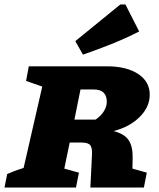

<svg xmlns="http://www.w3.org/2000/svg" viewBox="-44 -834 709 854"><path d="M-24 0 -12 -60Q2 -66 18.5 -72.5Q35 -79 61 -87L144 -449L72 -474L84 -539H432Q519 -539 570.5 -505Q622 -471 622 -413Q622 -358 577 -313.5Q532 -269 461 -251Q509 -239 528 -211Q547 -183 546 -131L545 -84L609 -66L596 0H358L365 -143Q367 -175 358 -187.5Q349 -200 318 -200H266L242 -84L307 -66L294 0ZM373 -436H314L287 -302H381Q406 -319 418.5 -340Q431 -361 431 -381Q431 -436 373 -436ZM325 -591 291 -651 491 -814H514L575 -694Q514 -663 451.5 -638Q389 -613 325 -591Z"/></svg>

Font: Piazzolla SC ExtraBold
Style: Italic
Weight: 800
Italic angle: -11.3°
Designer: Juan Pablo del Peral
Foundry: Huerta Tipografica
Version: Version 1.330